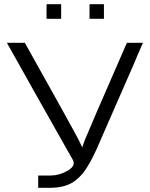

<svg xmlns="http://www.w3.org/2000/svg" viewBox="-20 -900 721 920"><path d="M203 -810V-880H273V-810ZM409 -810V-880H478V-810ZM13 -695H99L278 -374L332 -276Q363 -220 374 -194Q376 -200 380 -211Q384 -222 386 -228L443 -362L588 -695H665Q634 -625 623 -597L468 -243Q466 -239 457 -217.5Q448 -196 444 -187.5Q440 -179 430 -158.5Q420 -138 414 -127Q408 -116 397.5 -99Q387 -82 378 -71Q369 -60 357 -48.5Q345 -37 333 -29Q290 0 217 0H163V-59H224Q263 -59 303 -81.5Q343 -104 330 -132Q156 -439 13 -695Z"/></svg>

Font: Coval
Style: ExtraLight
Weight: 250
Foundry: Context Ltd
Version: Version 001.000